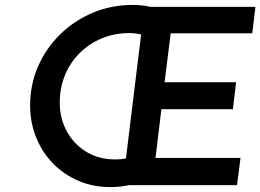

<svg xmlns="http://www.w3.org/2000/svg" viewBox="-20 -756 1063 784"><path d="M563 -614Q550 -617 536.5 -619Q523 -621 509 -621Q448 -621 396 -599.5Q344 -578 305 -539Q266 -500 245 -448.5Q224 -397 224 -336Q224 -288 240.5 -246Q257 -204 287.5 -172Q318 -140 359 -122.5Q400 -105 448 -105Q463 -105 477 -106.5Q491 -108 505 -112L524 -4Q501 2 478 5Q455 8 431 8Q360 8 300.5 -17.5Q241 -43 196.5 -88.5Q152 -134 127.5 -195Q103 -256 103 -325Q103 -411 135.5 -485Q168 -559 225.5 -615.5Q283 -672 359 -704Q435 -736 523 -736Q547 -736 570.5 -732.5Q594 -729 615 -723ZM570 -728H1023L1010 -620H677L652 -420H944L931 -310H639L615 -111H962L948 0H481Z"/></svg>

Font: Josefin Sans Thin SemiBold
Style: Italic
Weight: 600
Italic angle: -7°
Version: Version 2.000